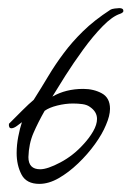

<svg xmlns="http://www.w3.org/2000/svg" viewBox="-20 -447 324 473"><path d="M77 6Q45 6 33 -17Q21 -40 21 -70Q21 -90 25 -110.5Q29 -131 34 -146Q30 -143 22 -137Q14 -131 8 -131Q1 -131 2 -142L35 -175Q43 -183 50.5 -190Q58 -197 63 -201Q82 -231 99 -259.5Q116 -288 137 -316Q157 -343 184.5 -370Q212 -397 252 -423Q255 -425 262.5 -426Q270 -427 274 -427Q284 -427 284 -420Q284 -416 276 -413Q257 -407 233 -382.5Q209 -358 185 -325Q161 -292 141 -260.5Q121 -229 109 -209Q142 -228 185 -228Q211 -228 231 -217Q251 -206 251 -179Q251 -162 241 -139Q232 -117 214 -92Q196 -67 172.5 -44.5Q149 -22 124.5 -8Q100 6 77 6ZM79 -30Q97 -30 129 -47Q161 -64 186 -92Q200 -107 209.5 -123.5Q219 -140 219 -154Q219 -172 201 -184Q194 -189 183 -190.5Q172 -192 160 -192Q141 -192 121 -187Q101 -182 90 -174Q74 -146 62.5 -119.5Q51 -93 50 -60Q50 -30 79 -30Z"/></svg>

Font: Grey Qo
Style: Regular
Weight: 400
Designer: Robert E. Leuschke
Foundry: Robert E. Leuschke
Version: Version 2.010